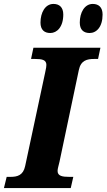

<svg xmlns="http://www.w3.org/2000/svg" viewBox="-37 -957 542 977"><path d="M419 -789C454 -789 485 -820 485 -883C485 -920 465 -937 435 -937C393 -937 369 -893 369 -842C369 -805 389 -789 419 -789ZM219 -789C253 -789 285 -820 285 -883C285 -920 265 -937 235 -937C193 -937 169 -893 169 -842C169 -805 189 -789 219 -789ZM-17 0H323L336 -57H316C281 -57 256 -61 256 -87C256 -99 261 -112 266 -135L364 -600C374 -650 406 -657 442 -657H462L474 -714H133L121 -657H141C176 -657 199 -653 199 -627C199 -621 198 -610 193 -589L91 -112C81 -64 50 -57 16 -57H-3Z"/></svg>

Font: Noto Serif SemiCondensed Extra
Style: Italic
Weight: 800
Width: 4
Italic angle: -12°
Designer: Monotype Design Team
Foundry: Monotype Imaging Inc.
Version: Version 1.901